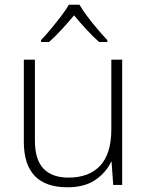

<svg xmlns="http://www.w3.org/2000/svg" viewBox="-20 -784 628 814"><path d="M498 -531V0H460L453 -98H451Q430 -53 384.5 -21.5Q339 10 266 10Q81 10 81 -183V-531H128V-188Q128 -107 164.5 -69Q201 -31 270 -31Q358 -31 405 -82Q452 -133 452 -236V-531ZM317 -764Q329 -743 349.5 -715.5Q370 -688 393 -661Q416 -634 435 -614V-606H400Q373 -630 345 -660.5Q317 -691 294 -719Q271 -691 243 -660.5Q215 -630 188 -606H154V-614Q173 -634 195.5 -661Q218 -688 239 -715.5Q260 -743 272 -764Z"/></svg>

Font: Noto Sans Thaana ExtraLight
Style: Regular
Weight: 200
Designer: David Williams
Foundry: Google Inc.
Version: Version 3.001; ttfautohint (v1.8.4.7-5d5b)